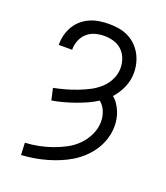

<svg xmlns="http://www.w3.org/2000/svg" viewBox="-140 -639 829 957"><g transform="rotate(20 275.0 -160.0)"><path d="M84 222 81 158Q117 156 152.5 149Q188 142 222 130Q256 118 288 101Q320 84 345.5 58Q371 32 386.5 -1.5Q402 -35 402 -71Q402 -98 391.5 -124Q381 -150 360 -167Q335 -151 307 -138.5Q279 -126 250.5 -116Q222 -106 192.5 -98Q163 -90 133 -85L119 -147Q150 -153 180.5 -161.5Q211 -170 241 -181.5Q271 -193 299 -207.5Q327 -222 350.5 -243.5Q374 -265 388 -294Q402 -323 402 -355Q402 -380 393 -404Q384 -428 366 -445.5Q348 -463 323 -470.5Q298 -478 273 -478Q248 -478 224 -471.5Q200 -465 181.5 -448.5Q163 -432 153.5 -409Q144 -386 144 -361V-358H73V-363Q73 -388 79.5 -412.5Q86 -437 99 -459Q112 -481 131.5 -497.5Q151 -514 174 -524Q197 -534 222.5 -538Q248 -542 273 -542Q299 -542 324.5 -538Q350 -534 373.5 -523Q397 -512 416 -494Q435 -476 447.5 -454Q460 -432 466.5 -406.5Q473 -381 473 -355Q473 -315 457 -278Q441 -241 414 -211Q429 -199 440 -182.5Q451 -166 458.5 -148Q466 -130 469.5 -110.5Q473 -91 473 -72Q473 -38 463 -5.5Q453 27 435 55Q417 83 392.5 106.5Q368 130 339.5 147.5Q311 165 279.5 178Q248 191 216 200Q184 209 151 214.5Q118 220 84 222Z"/></g></svg>

Font: Lode Term
Style: Regular
Weight: 400
Monospace: yes
Designer: Belleve Invis
Foundry: Belleve Invis
Version: Version 29.2.0